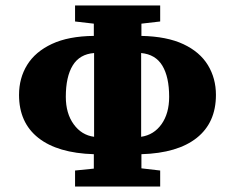

<svg xmlns="http://www.w3.org/2000/svg" viewBox="-20 -686 864 706"><path d="M256 -607V-666H569V-607L500 -599Q500 -588 500 -576.5Q500 -565 500 -554Q594 -552 654.5 -523.5Q715 -495 744.5 -446.5Q774 -398 774 -337Q774 -235 703.5 -179Q633 -123 500 -119Q500 -106 500 -93.5Q500 -81 500 -67L569 -59V0H256V-59L325 -66Q325 -80 325 -93Q325 -106 325 -119Q192 -123 121 -179Q50 -235 50 -337Q50 -399 80 -447.5Q110 -496 171 -524.5Q232 -553 325 -554Q325 -565 325 -576.5Q325 -588 325 -599ZM222 -330Q222 -269 251 -229Q280 -189 326 -183Q326 -215 326 -246.5Q326 -278 326 -310V-342Q326 -379 326 -416.5Q326 -454 326 -491Q273 -487 247.5 -445.5Q222 -404 222 -330ZM499 -311Q499 -279 499 -247Q499 -215 499 -183Q546 -190 574 -229.5Q602 -269 602 -330Q602 -403 577 -444.5Q552 -486 499 -491Q499 -454 499 -417Q499 -380 499 -342Z"/></svg>

Font: Source Serif Pro Black
Style: Regular
Weight: 900
Designer: Frank Grießhammer
Foundry: Adobe Systems Incorporated
Version: Version 3.001;hotconv 1.0.111;makeotfexe 2.5.65597